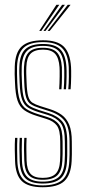

<svg xmlns="http://www.w3.org/2000/svg" viewBox="-20 -774 360 800"><path d="M157.8 6.2Q98 6.2 71.2 -19.2Q44.5 -44.8 42.8 -103.8Q42 -127.2 41.6 -149.5Q41.2 -171.8 42.8 -199.5H52.5Q51 -171 51.4 -148.8Q51.8 -126.5 52.2 -104Q54 -49 78.4 -25.2Q102.8 -1.5 157.8 -1.5Q214.2 -1.5 240.2 -24.9Q266.2 -48.2 268.8 -102.8Q269.8 -119.5 269.9 -131Q270 -142.5 269.9 -154.2Q269.8 -166 269.8 -183.8Q269.8 -242.5 249.5 -269.9Q229.2 -297.2 184.5 -311.2L144.8 -323.8Q122 -331 108.5 -339.8Q95 -348.5 88.8 -368.8Q82.5 -389 81 -430.5Q80.2 -452 79.8 -464.5Q79.2 -477 80 -495Q81.8 -536.8 99.8 -555.9Q117.8 -575 159.2 -575Q198.2 -575 216.6 -556.2Q235 -537.5 237.8 -493.8Q238.2 -483.2 238.1 -454.8Q238 -426.2 236 -402H226.5Q228.2 -426.2 228.5 -454.5Q228.8 -482.8 228 -493.8Q225.5 -532.5 209.5 -549.9Q193.5 -567.2 159.2 -567.2Q124 -567.2 107.5 -550.4Q91 -533.5 89.8 -495Q89 -477 89.5 -464.1Q90 -451.2 90.8 -430.5Q92.2 -391.2 97.6 -372.6Q103 -354 115 -346.2Q127 -338.5 147.5 -332L187.2 -319.5Q216.5 -310.2 237 -295.4Q257.5 -280.5 268.4 -254.2Q279.2 -228 279.2 -183.8Q279.2 -166 279.4 -154.1Q279.5 -142.2 279.4 -130.8Q279.2 -119.2 278.5 -102.5Q275.5 -45.2 248.1 -19.5Q220.8 6.2 157.8 6.2ZM157.8 -9.2Q108.2 -9.2 85.9 -31.2Q63.5 -53.2 62 -104.2Q61.2 -128 60.9 -150Q60.5 -172 62 -199.5H71.5Q70.5 -172.8 70.6 -151.1Q70.8 -129.5 71.5 -104.5Q73 -57.5 93.1 -37.4Q113.2 -17.2 157.8 -17.2Q204.2 -17.2 225.8 -37.1Q247.2 -57 249.5 -103.2Q250.8 -127.2 250.5 -144.2Q250.2 -161.2 250.2 -183.8Q250.2 -239.8 232.2 -261.9Q214.2 -284 179.5 -295L139 -307.5Q112.8 -315.8 96.4 -326.1Q80 -336.5 71.8 -359.8Q63.5 -383 61.8 -430Q61 -449.5 60.5 -464.8Q60 -480 60.8 -495.5Q62.2 -546.8 85.5 -568.8Q108.8 -590.8 159.2 -590.8Q209.2 -590.8 231.5 -567.9Q253.8 -545 256.8 -494.5Q257.8 -482 257.4 -453.2Q257 -424.5 255 -402H245.5Q247.5 -424.5 247.8 -454.2Q248 -484 247.2 -494Q244.2 -543 223.1 -562.9Q202 -582.8 159.2 -582.8Q113.2 -582.8 92.8 -562.2Q72.2 -541.8 70.5 -495.8Q69.8 -477 70.2 -464.4Q70.8 -451.8 71.5 -430Q73 -385.8 80.1 -364.1Q87.2 -342.5 102.2 -333Q117.2 -323.5 142 -315.5L182 -303Q220.5 -290.8 240.2 -266.8Q260 -242.8 260 -183.8Q260 -158.2 260.2 -143.1Q260.5 -128 259.2 -103.2Q256.8 -53.2 233.4 -31.2Q210 -9.2 157.8 -9.2ZM157.8 -25Q118.5 -25 100.5 -43.4Q82.5 -61.8 81.2 -105Q80.5 -127.2 80.1 -149.1Q79.8 -171 81.2 -199.5H90.8Q89.5 -169.8 89.9 -149Q90.2 -128.2 90.8 -105Q92 -67 107.2 -49.9Q122.5 -32.8 157.8 -32.8Q194 -32.8 211.1 -49.2Q228.2 -65.8 230.2 -103.8Q231.5 -129.5 231.2 -144.9Q231 -160.2 231 -183.8Q231 -232.2 217 -250.8Q203 -269.2 174.2 -278.2L133.5 -291Q101 -301 81.6 -314.6Q62.2 -328.2 53.2 -354.6Q44.2 -381 42.5 -429.5Q41.5 -450.8 41.1 -465.5Q40.8 -480.2 41.5 -496.5Q43.2 -556 71.1 -581.1Q99 -606.2 159.2 -606.2Q218 -606.2 245.1 -580.4Q272.2 -554.5 276 -494.8Q276.8 -483.5 276.5 -454.1Q276.2 -424.8 274.2 -402H264.5Q266.8 -425.5 267 -454.5Q267.2 -483.5 266.5 -494.8Q263 -549.8 238.2 -574.1Q213.5 -598.5 159.2 -598.5Q103.2 -598.5 78 -574.5Q52.8 -550.5 51 -495.8Q50.5 -479.2 50.9 -465.5Q51.2 -451.8 52 -429.8Q54 -381.2 62.9 -356.4Q71.8 -331.5 89.8 -319.9Q107.8 -308.2 136.2 -299.2L176.8 -286.5Q209.8 -276.5 225.2 -255.8Q240.8 -235 240.8 -183.8Q240.8 -166 240.9 -154.9Q241 -143.8 240.9 -132.8Q240.8 -121.8 239.8 -103.8Q237.8 -62.2 219 -43.6Q200.2 -25 157.8 -25ZM143.5 -645 215 -754H227L152.2 -645ZM178.2 -645 262.2 -754H274L187 -645ZM161 -645 238.8 -754H250.5L169.5 -645Z"/></svg>

Font: Big Shoulders Inline Text Thin ExtraLight
Style: Regular
Weight: 250
Version: Version 2.002